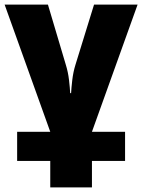

<svg xmlns="http://www.w3.org/2000/svg" viewBox="-20 -569 614 829"><path d="M574 -549 377 0H520V126H377V240H197V126H54V0H197L0 -549H187L264 -290Q274 -258 278 -223.5Q282 -189 283 -167H287Q288 -188 292 -223Q296 -258 306 -290L386 -549Z"/></svg>

Font: Noto Sans Disp ExtBd
Style: Regular
Weight: 800
Designer: Monotype Design Team
Foundry: Monotype Imaging Inc.
Version: Version 2.000;GOOG;noto-source:20170915:90ef993387c0; ttfaut